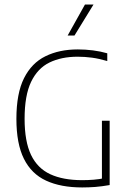

<svg xmlns="http://www.w3.org/2000/svg" viewBox="-20 -819 576 843"><path d="M341 4Q247 4 182.5 -25.8Q118 -55.5 85 -121.8Q52 -188 52 -297Q52 -409 85.5 -475.8Q119 -542.5 179.8 -572.2Q240.5 -602 321.5 -602Q355 -602 388.2 -597.8Q421.5 -593.5 451 -585V-551Q415.5 -561.5 383.8 -565.8Q352 -570 321 -570Q249.5 -570 197.2 -544.5Q145 -519 116.5 -459.5Q88 -400 88 -297.5Q88 -198 116.2 -139Q144.5 -80 200.8 -54Q257 -28 341 -28Q366.5 -28 391.5 -30Q416.5 -32 439 -37L427.5 -20.5V-289H461.5V-6.5Q427.5 -0.5 398.5 1.8Q369.5 4 341 4ZM277 -663 353 -799H390.5L307 -663Z"/></svg>

Font: Encode Sans SC SemiCondensed Thin
Style: Regular
Weight: 250
Width: 4
Designer: Multiple Designers
Foundry: Impallari Type
Version: Version 3.002